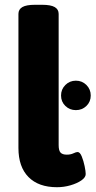

<svg xmlns="http://www.w3.org/2000/svg" viewBox="-20 -774 399 802"><path d="M218 8Q141 8 99 -34.5Q57 -77 57 -156V-716Q57 -735 73.5 -744.5Q90 -754 126 -754H156Q192 -754 208.5 -744.5Q225 -735 225 -716V-168Q225 -145 233 -136.5Q241 -128 259 -128Q275 -128 286.5 -133.5Q298 -139 304 -139Q314 -139 321.5 -120.5Q329 -102 333.5 -80Q338 -58 338 -47Q338 -33 320 -20.5Q302 -8 274.5 0Q247 8 218 8ZM297 -314Q271 -314 253 -331.5Q235 -349 235 -375Q235 -401 253 -419Q271 -437 297 -437Q323 -437 341 -419Q359 -401 359 -375Q359 -349 341 -331.5Q323 -314 297 -314Z"/></svg>

Font: Asap Semi Expanded ExtraBold
Style: Regular
Weight: 800
Width: 6
Designer: Pablo Cosgaya
Foundry: Omnibus-Type
Version: Version 3.001; ttfautohint (v1.8.4.7-5d5b)